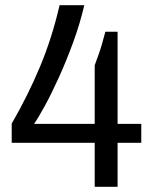

<svg xmlns="http://www.w3.org/2000/svg" viewBox="-20 -718 596 738"><path d="M344 0V-169H25V-243Q87 -350 133.5 -461Q180 -572 209 -698H304Q288 -629 262 -557.5Q236 -486 207 -422Q178 -358 152 -310.5Q126 -263 111 -242H344V-467Q352 -489 359 -508.5Q366 -528 372 -549Q378 -570 385 -596H432V-242H523V-169H432V0Z"/></svg>

Font: Archivo VF Beta
Style: Regular
Weight: 400
Designer: Hector Gatti
Foundry: Omnibus-Type
Version: Version 1.002